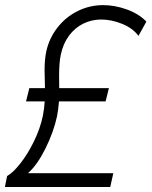

<svg xmlns="http://www.w3.org/2000/svg" viewBox="-24 -748 606 768"><path d="M147.5 -285.2Q153.3 -314.5 154.8 -342.3H80.1L93.3 -395.5H155.8L155.3 -420.9Q154.3 -451.2 154.3 -466.3Q154.3 -508.8 160.6 -540Q171.9 -593.8 205.1 -636.7Q238.3 -679.7 286.4 -703.6Q334.5 -727.5 388.7 -727.5Q435.5 -727.5 483.9 -710Q532.2 -692.4 561.5 -661.6L529.8 -604.5Q506.8 -635.7 464.1 -652.8Q421.4 -669.9 380.9 -669.9Q342.8 -669.9 309.3 -653.6Q275.9 -637.2 252.2 -605.5Q228.5 -573.7 219.2 -529.3Q212.4 -498 212.4 -445.3L212.9 -395.5H411.6L398.4 -342.3H211.9Q209.5 -310.5 204.1 -282.7Q190.4 -219.7 158 -154.3Q125.5 -88.9 89.8 -57.1L88.9 -55.2H429.2L417 0H-4.4L4.4 -43.9Q27.8 -56.6 57.6 -94.5Q87.4 -132.3 112.3 -183.6Q137.2 -234.9 147.5 -285.2Z"/></svg>

Font: Reddit Sans Vanilla Light
Style: Italic
Weight: 300
Italic angle: -11.25°
Designer: Stephen Hutchings
Version: Version 1.013